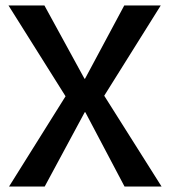

<svg xmlns="http://www.w3.org/2000/svg" viewBox="-20 -680 619 700"><path d="M13 0 219 -329 11 -660H142L288 -393H290L433 -660H566L360 -331L569 0H434L291 -271H289L143 0Z"/></svg>

Font: Bricolage Grotesque 96pt Medium
Style: Regular
Weight: 500
Designer: Mathieu Triay
Foundry: Atelier Triay
Version: Version 1.001; ttfautohint (v1.8.4.7-5d5b);gftools[0.9.33.de